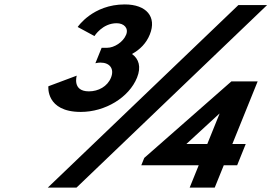

<svg xmlns="http://www.w3.org/2000/svg" viewBox="-20 -848 1227 868"><path d="M407 -685C407 -685 442.5 -743 507.4 -743C540.4 -743 562.4 -721 550.2 -691C536.5 -657 495.6 -632 464.8 -632H439.5L411.2 -562C411.2 -562 422.3 -565 434.4 -565C476.2 -565 497.9 -537 481.8 -497C465.6 -457 424.8 -435 381.9 -435C304.9 -435 327 -506 327 -506L198.7 -458C198.7 -458 185.9 -342 345.4 -342C455.4 -342 563.1 -407 599.5 -497C619.2 -546 607.4 -582 576.7 -604C613.4 -624 641.6 -653 657.3 -692C689.7 -772 641.9 -828 544 -828C398.8 -828 331.2 -726 331.2 -726ZM1187.4 -825H1057.6L196.2 0H326ZM1030.4 -197 1144.8 -480H1026L632.1 -134L618.8 -101H878.4L837.5 0H950.8L991.7 -101H1052.2L1090.9 -197ZM972.5 -334 917.1 -197H822.5L971.4 -334Z"/></svg>

Font: Hussar
Style: BdWideOblFour
Weight: 700
Foundry: Cannot Into Space Fonts
Version: Version 2.00